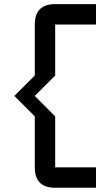

<svg xmlns="http://www.w3.org/2000/svg" viewBox="-20 -801 528 919"><path d="M244.1 -781.2H439.5V-683.6H244.1V-439.5L146.5 -341.8L244.1 -244.1V0H439.5V97.7H244.1Q146.5 97.7 146.5 0V-244.1L48.8 -341.8L146.5 -439.5V-683.6Q146.5 -781.2 244.1 -781.2Z"/></svg>

Font: BabelStone Runic Norn
Style: Regular
Weight: 400
Designer: Andrew West
Foundry: BabelStone
Version: Version 3.002 March 14, 2022